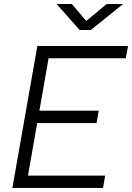

<svg xmlns="http://www.w3.org/2000/svg" viewBox="-20 -918 645 938"><path d="M40.5 0H483.4L493.7 -60.1H116.7L161.6 -316.9H451.7L462.4 -377.4H172.4L217.3 -633.3H594.7L605.5 -693.4H162.6L151.9 -633.3ZM369.1 -771.5H423.8L581.5 -898.4H501L401.4 -815.4L331.1 -898.4H256.3Z"/></svg>

Font: Cascadia Code NF Light
Style: Italic
Weight: 300
Italic angle: -10°
Monospace: yes
Designer: Aaron Bell
Foundry: Saja Typeworks
Version: Version 2404.023